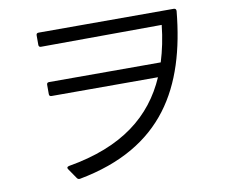

<svg xmlns="http://www.w3.org/2000/svg" viewBox="-82 -828 1165 977"><g transform="rotate(-10 500.0 -339.5)"><path d="M173 -407C173 -399 177 -395 185 -395H735C653 -207 494 -77 211 -29C201 -27 198 -21 204 -13L239 38C243 44 248 46 255 45C693 -37 850 -321 887 -711C887 -719 883 -724 875 -724H176C168 -724 164 -720 164 -712V-663C164 -655 168 -651 176 -651C302 -652 655 -653 800 -654C793 -587 780 -525 762 -467H185C177 -467 173 -463 173 -455Z"/></g></svg>

Font: LINE Seed JP App_OTF Regular
Style: Regular
Weight: 400
Designer: LY Corporation & Fontrix & Fontworks
Version: Version 1.002